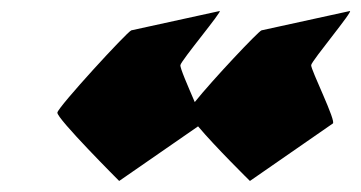

<svg xmlns="http://www.w3.org/2000/svg" viewBox="-20 -514 655 348"><path d="M84 -310C82 -300 196 -186 196 -186L339 -285C370 -248 433 -186 433 -186L583 -290C591 -292 543 -388 544 -396C545 -404 622 -496 614 -494L454 -459C448 -457 365 -369 333 -329C321 -357 306 -391 307 -396C308 -404 385 -496 378 -494L218 -459C210 -456 86 -321 84 -310Z"/></svg>

Font: Ampere
Style: Ita
Weight: 400
Version: Version 1